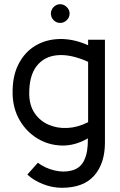

<svg xmlns="http://www.w3.org/2000/svg" viewBox="-20 -689 569 913"><path d="M274 204Q229 204 184.5 186.5Q140 169 110 141L160 85Q195 111 239.5 121.5Q284 132 322.5 121.5Q361 111 379 76Q390 53 394 29Q398 5 398 -31Q335 5 272.5 3Q210 1 158 -30.5Q106 -62 74 -116.5Q42 -171 40 -241Q38 -324 67 -382Q96 -440 147 -471Q198 -502 263.5 -503.5Q329 -505 399 -474V-500H479V-11Q479 88 428 146Q377 204 274 204ZM119 -241Q120 -187 145 -150.5Q170 -114 211 -96Q252 -78 301 -80.5Q350 -83 399 -108V-395Q317 -432 253.5 -426.5Q190 -421 154 -374.5Q118 -328 119 -241ZM266 -580Q248 -580 235 -593Q222 -606 222 -625Q222 -642 235 -655.5Q248 -669 266 -669Q284 -669 297.5 -655.5Q311 -642 311 -625Q311 -606 297.5 -593Q284 -580 266 -580Z"/></svg>

Font: Kulim Park
Style: Regular
Weight: 400
Designer: Noponies / Dale Sattler
Foundry: Noponies
Version: Version 1.000; ttfautohint (v1.8.3)